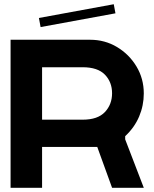

<svg xmlns="http://www.w3.org/2000/svg" viewBox="-20 -888 730 908"><path d="M30 0V-700H406Q476 -700 533.5 -665.5Q591 -631 625.5 -573.5Q660 -516 660 -446Q660 -389 638 -337Q616 -285 572 -244V-229L660 0H510L440 -193H179V0ZM179 -322H371Q442 -322 476 -358Q510 -394 510 -447Q510 -500 476 -535Q442 -570 371 -570H179ZM164 -803 518 -868 526 -825 172 -760Z"/></svg>

Font: Vina Sans
Style: Regular
Weight: 400
Designer: Andree Nguyen
Foundry: Nguyen Type Foundry
Version: Version 1.002; ttfautohint (v1.8.4.7-5d5b);gftools[0.9.28]